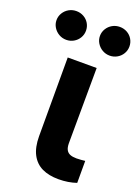

<svg xmlns="http://www.w3.org/2000/svg" viewBox="-184 -807 640 876"><g transform="rotate(20 136.0 -368.5)"><path d="M205.9 -530.4 204.1 -164.7Q204.3 -143.7 210.7 -132.3Q217 -121 229.1 -116.2Q241.1 -111.3 260.2 -111.3Q272.6 -111.3 281.9 -112.3Q291.2 -113.3 301.8 -114.3V-7.5Q282.9 -1 260.9 2.6Q238.9 6.1 215.2 6.1Q168.2 6.1 135 -9.8Q101.8 -25.8 83.7 -60Q65.6 -94.3 65.4 -147.9V-530.4ZM-41.1 -673.3Q-41.1 -692.3 -31.2 -708.4Q-21.3 -724.5 -5 -733.7Q11.3 -742.9 30.8 -742.9Q50.4 -742.9 66.8 -733.7Q83.2 -724.5 92.6 -708.5Q102 -692.5 102 -673.3Q102 -654.5 92.6 -638.6Q83.2 -622.6 66.8 -613.1Q50.4 -603.6 30.8 -603.6Q11.5 -603.6 -4.9 -613.1Q-21.3 -622.6 -31.2 -638.6Q-41.1 -654.6 -41.1 -673.3ZM169.8 -673.3Q169.8 -692.3 179.7 -708.4Q189.6 -724.5 205.9 -733.7Q222.2 -742.9 241.8 -742.9Q261.2 -742.9 277.7 -733.7Q294.1 -724.5 303.5 -708.4Q312.9 -692.3 312.9 -673.3Q312.9 -654.5 303.5 -638.6Q294.1 -622.6 277.7 -613.1Q261.2 -603.6 241.8 -603.6Q222.4 -603.6 206 -613.1Q189.6 -622.6 179.7 -638.6Q169.8 -654.6 169.8 -673.3Z"/></g></svg>

Font: Pretendard Variable
Style: Regular
Weight: 400
Designer: Base glyphs from Inter by Rasmus Andersson; Hangul glyphs from Noto Sans CJK(Source Han Sans) by Jang Soo-young and Kang
Foundry: Kil Hyung-jin
Version: Version 1.100;FEAKit 1.0